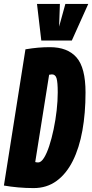

<svg xmlns="http://www.w3.org/2000/svg" viewBox="-38 -951 471 981"><path d="M134 10Q94 10 55 6.5Q16 3 -18 -3L92 -699Q128 -705 157 -707.5Q186 -710 217 -710Q307 -710 353 -657.5Q399 -605 399 -478Q399 -373 383 -284Q367 -195 334 -129Q301 -63 251 -26.5Q201 10 134 10ZM157 -121Q172 -121 186.5 -144Q201 -167 213.5 -205Q226 -243 236 -290.5Q246 -338 251.5 -387Q257 -436 257 -479Q257 -531 251 -551Q245 -571 227 -571Q223 -571 220 -570Q217 -569 213 -569L142 -123Q149 -121 157 -121ZM413 -931 329 -744H173L151 -931H268L264 -815L296 -931Z"/></svg>

Font: Georama ExtraCondensed ExtraBold
Style: Italic
Weight: 800
Width: 2
Italic angle: -9°
Designer: Jean-Baptiste Levee
Foundry: Production Type
Version: Version 1.000